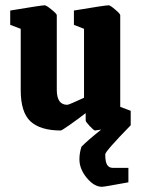

<svg xmlns="http://www.w3.org/2000/svg" viewBox="-20 -487 539 733"><path d="M479 -64V-8.8Q381.8 90.8 381.8 102.1Q381.8 130.4 388.9 142.1Q396 153.8 410.2 153.8H470.2V209Q378.4 226.1 369.1 226.1Q339.4 226.1 311.3 192.1Q283.2 158.2 283.2 121.1Q283.2 97.2 291 73.2Q312.5 50.8 366.2 7.8Q346.7 11.2 342.8 11.2Q338.4 11.2 322.8 -5.4Q307.1 -22 307.1 -26.9V-55.2Q278.8 -33.2 247.3 -11Q215.8 11.2 211.9 11.2Q134.8 11.2 96.9 -23.2Q59.1 -57.6 59.1 -143.1V-377L19 -392.1V-446.8Q138.7 -466.8 150.9 -466.8Q156.7 -466.8 176.8 -450.4Q196.8 -434.1 196.8 -429.2V-144Q196.8 -86.9 236.8 -86.9Q240.2 -86.9 256.3 -93.8Q272.5 -100.6 286.6 -107.4L300.8 -113.8V-377L262.2 -392.1V-446.8Q381.8 -466.8 395 -466.8Q400.9 -466.8 419.9 -450.4Q439 -434.1 439 -429.2V-79.1Z"/></svg>

Font: Grenze
Style: Bold
Weight: 700
Designer: Renata Polastri
Foundry: Omnibus-Type
Version: Version 1.002;PS 001.002;hotconv 1.0.88;makeotf.lib2.5.64775